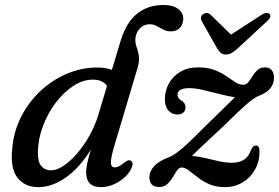

<svg xmlns="http://www.w3.org/2000/svg" viewBox="-20 -738 1116 768"><path d="M503 -59.5Q487 -30 453 -9.8Q419 10.5 383.5 10.5Q324.5 10.5 324.5 -49Q324.5 -64 328.8 -84.5Q333 -105 343.5 -140Q298 -66 243 -27.8Q188 10.5 134 10.5Q79.5 10.5 50 -27Q20.5 -64.5 29 -143.5Q34 -209.5 63.2 -268.2Q92.5 -327 139.8 -372Q187 -417 246.2 -442.5Q305.5 -468 370 -468Q402.5 -468 427.5 -458.5L462.5 -574.5Q485 -648.5 528.2 -683.2Q571.5 -718 633.5 -718Q673 -718 693 -702Q713 -686 713 -664.5Q713 -641 699.8 -626.8Q686.5 -612.5 663 -612.5Q646.5 -612.5 633.2 -619.5Q620 -626.5 607.2 -633.8Q594.5 -641 578 -641Q555 -641 539.2 -624Q523.5 -607 521.5 -583Q520.5 -566.5 526.2 -550.8Q532 -535 535.2 -515.5Q538.5 -496 531 -469L437 -153.5Q423 -105.5 423.5 -87Q424 -68.5 440 -68.5Q454.5 -68.5 477 -87.5Q484.5 -93 491 -95.8Q497.5 -98.5 503.5 -95Q517.5 -86 503 -59.5ZM131.5 -130.5Q130.5 -91 145.2 -73.8Q160 -56.5 184 -56.5Q206.5 -56.5 233.5 -74.2Q260.5 -92 287.2 -122.8Q314 -153.5 336.5 -193Q359 -232.5 372.5 -276L408 -394Q391 -419.5 351.5 -419.5Q312 -419.5 273.2 -394.2Q234.5 -369 202.8 -327Q171 -285 151.8 -233.8Q132.5 -182.5 131.5 -130.5ZM1018 -131Q1018 -91 999.5 -58.8Q981 -26.5 949.8 -8Q918.5 10.5 879.5 10.5Q843.5 10.5 817 -1.2Q790.5 -13 770.8 -28.8Q751 -44.5 735.5 -56.2Q720 -68 706.5 -68Q696.5 -68 688.2 -56.2Q680 -44.5 671 -29Q662 -13.5 649.2 -1.8Q636.5 10 617 10Q577.5 10 577.5 -29.5Q577.5 -52 596.5 -73.2Q615.5 -94.5 658 -110Q672 -116 689 -128.5Q706 -141 732.5 -165.8Q759 -190.5 800 -232Q844.5 -276 874 -304.2Q903.5 -332.5 919.5 -349Q895 -352.5 860.8 -361.2Q826.5 -370 793.2 -377.8Q760 -385.5 738 -385.5Q690 -385.5 690 -358.5Q690 -353.5 693.5 -347.2Q697 -341 706.5 -335Q722 -326 722 -308Q722 -295 712.8 -287.5Q703.5 -280 690 -280Q667.5 -280 653.5 -296Q639.5 -312 639.5 -341.5Q639.5 -374.5 655.2 -403.5Q671 -432.5 700.8 -450.5Q730.5 -468.5 772 -468.5Q811 -468.5 838 -458Q865 -447.5 884.8 -433.8Q904.5 -420 920.5 -409.5Q936.5 -399 953.5 -399Q965 -399 973.5 -409.5Q982 -420 990.2 -433.8Q998.5 -447.5 1010 -458Q1021.5 -468.5 1039 -468.5Q1057.5 -468.5 1067 -457Q1076.5 -445.5 1076 -427Q1075.5 -377.5 1017.5 -355.5Q998.5 -349 966.8 -321.5Q935 -294 874.5 -234Q822 -185 793.2 -158.2Q764.5 -131.5 748 -114Q773 -112.5 801 -105.8Q829 -99 856.2 -93Q883.5 -87 906.5 -87Q936.5 -87 955.8 -99Q975 -111 985 -140.5Q992 -156 1004 -156Q1018 -156 1018 -131ZM931 -544.5Q918 -533 907.2 -526.5Q896.5 -520 883.5 -520Q870.5 -520 863 -526.5Q855.5 -533 848.5 -544.5L787 -653.5Q782 -662 784.2 -669.8Q786.5 -677.5 792.5 -681.5Q809 -692 823 -678.5L904 -599.5L1026 -678.5Q1048 -692.5 1058.5 -681.5Q1068 -671 1048.5 -653.5Z"/></svg>

Font: Fraunces 9pt S050
Style: Italic
Weight: 400
Italic angle: -16°
Version: Version 1.000; ttfautohint (v1.8.3)